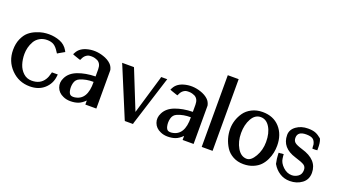

<svg xmlns="http://www.w3.org/2000/svg" viewBox="-54 -1082 2771 1560"><g transform="rotate(20 1331.5 -302.0)"><path d="M411 -153 410 -145 409 -136Q402 -71 353.5 -27.5Q305 16 229 16Q133 16 67 -51.5Q1 -119 1 -217Q1 -272 19.5 -313.5Q38 -355 64 -377.5Q90 -400 124.5 -414Q159 -428 184.5 -432Q210 -436 233 -436Q283 -436 328.5 -418.5Q374 -401 399 -358L402 -352L406 -345L400 -342L393 -338L358 -318L352 -314L346 -311L342 -317L338 -323Q316 -359 293 -373Q270 -387 235 -387Q199 -387 171 -370.5Q143 -354 128 -327.5Q113 -301 106 -273Q99 -245 99 -217Q99 -170 112 -129.5Q125 -89 155 -61Q185 -33 228 -33Q302 -33 336 -88Q350 -110 357 -141L359 -147L360 -153H366H372H395H402Z M472 -350 475 -357 479 -364Q504 -415 576.5 -430Q649 -445 724 -414Q745 -405 760.5 -393Q776 -381 783 -371Q790 -361 794.5 -350Q799 -339 799.5 -334.5Q800 -330 800 -327V-105V-14V-7V0H792H785H720H713H705V-8V-15Q705 -18 705 -25Q705 -32 705 -35Q675 -5 646 5.5Q617 16 580 16Q545 16 517 3Q473 -16 458 -57Q443 -98 465 -141Q490 -192 554.5 -216.5Q619 -241 705 -243V-305Q705 -355 671 -373Q668 -375 663 -376Q650 -382 635.5 -384Q621 -386 604 -384.5Q587 -383 571.5 -371Q556 -359 547 -338L544 -332L541 -326L535 -328L528 -330L487 -344L480 -347ZM590 -175Q559 -162 550.5 -128.5Q542 -95 549 -62Q554 -40 565 -31.5Q576 -23 600 -25Q709 -38 705 -196Q641 -197 590 -175Z M1208 -421H1213H1219H1239H1249H1260L1257 -412L1254 -403L1125 5L1124 11L1122 16H1116H1111H1062H1057H1052L1050 11L1048 7L878 -402L874 -411L870 -421H881H892H962H967H972L974 -416L976 -412L1108 -83L1205 -410L1206 -416Z M1313 -350 1316 -357 1320 -364Q1345 -415 1417.5 -430Q1490 -445 1565 -414Q1586 -405 1601.5 -393Q1617 -381 1624 -371Q1631 -361 1635.5 -350Q1640 -339 1640.5 -334.5Q1641 -330 1641 -327V-105V-14V-7V0H1633H1626H1561H1554H1546V-8V-15Q1546 -18 1546 -25Q1546 -32 1546 -35Q1516 -5 1487 5.5Q1458 16 1421 16Q1386 16 1358 3Q1314 -16 1299 -57Q1284 -98 1306 -141Q1331 -192 1395.5 -216.5Q1460 -241 1546 -243V-305Q1546 -355 1512 -373Q1509 -375 1504 -376Q1491 -382 1476.5 -384Q1462 -386 1445 -384.5Q1428 -383 1412.5 -371Q1397 -359 1388 -338L1385 -332L1382 -326L1376 -328L1369 -330L1328 -344L1321 -347ZM1431 -175Q1400 -162 1391.5 -128.5Q1383 -95 1390 -62Q1395 -40 1406 -31.5Q1417 -23 1441 -25Q1550 -38 1546 -196Q1482 -197 1431 -175Z M1711 0V-8V-15V-605V-612V-620H1718H1726H1790H1798H1805V-612V-605V-15V-8V0H1798H1790H1726H1718Z M2076 16Q2025 16 1985.5 -5.5Q1946 -27 1923.5 -62Q1901 -97 1889.5 -136.5Q1878 -176 1878 -218Q1878 -255 1889.5 -291.5Q1901 -328 1924 -361Q1947 -394 1988 -415Q2029 -436 2081 -436Q2174 -436 2229 -375.5Q2284 -315 2284 -218Q2284 -188 2278 -157.5Q2272 -127 2257 -95Q2242 -63 2219 -39Q2196 -15 2159 0.5Q2122 16 2076 16ZM2189 -216Q2189 -293 2159 -342.5Q2129 -392 2080 -392Q2031 -392 2002 -340Q1973 -288 1973 -216Q1973 -142 2005 -88Q2037 -34 2087 -34Q2124 -34 2156.5 -90Q2189 -146 2189 -216Z M2401 -330Q2401 -305 2417 -291Q2433 -277 2483 -262Q2625 -221 2625 -108Q2625 -49 2581 -16.5Q2537 16 2477 16Q2427 16 2388.5 -9Q2350 -34 2327 -74L2326 -75V-76L2325 -77V-79Q2316 -120 2315 -155V-162L2314 -169L2322 -170H2329Q2337 -171 2342 -172H2349L2357 -173L2358 -166V-158Q2359 -155 2359.5 -149.5Q2360 -144 2360.5 -140Q2361 -136 2361 -136Q2365 -100 2399.5 -67Q2434 -34 2476 -34Q2505 -34 2530.5 -52Q2556 -70 2556 -107Q2556 -135 2536 -148.5Q2516 -162 2456 -180Q2330 -218 2330 -329Q2330 -375 2372 -405.5Q2414 -436 2473 -436Q2513 -436 2537.5 -426.5Q2562 -417 2588 -395L2589 -394L2590 -392L2591 -391L2592 -389Q2604 -361 2603 -309V-302V-295H2595L2588 -294Q2580 -294 2575 -294H2568H2561L2560 -301L2559 -308Q2558 -324 2558 -329Q2551 -361 2532.5 -373.5Q2514 -386 2475 -386Q2401 -386 2401 -330Z"/></g></svg>

Font: Loyal Sans
Style: Boldv1
Weight: 700
Version: Version 001.000